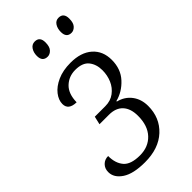

<svg xmlns="http://www.w3.org/2000/svg" viewBox="-235 -792 867 867"><g transform="rotate(-45 198.0 -359.0)"><path d="M143 10Q69 10 31.5 -15Q-6 -40 -6 -76Q-6 -99 8.5 -113.5Q23 -128 45 -128Q45 -82 68 -55Q91 -28 149 -28Q203 -28 236 -63Q269 -98 269 -161Q269 -207 246 -232Q223 -257 180 -257H119L128 -296H195Q229 -296 253 -314Q277 -332 289 -360Q301 -388 301 -420Q301 -458 281 -483Q261 -508 215 -508Q174 -508 145.5 -481Q117 -454 116 -400Q65 -401 65 -440Q65 -465 84 -489.5Q103 -514 138.5 -530Q174 -546 223 -546Q289 -546 326.5 -513Q364 -480 364 -423Q364 -365 329 -327Q294 -289 247 -277V-274Q287 -264 310 -233.5Q333 -203 333 -160Q333 -85 282 -37.5Q231 10 143 10ZM322 -638Q290 -638 290 -675Q290 -697 300 -712.5Q310 -728 328 -728Q360 -728 360 -691Q360 -663 348 -650.5Q336 -638 322 -638ZM170 -638Q137 -638 137 -675Q137 -697 147.5 -712.5Q158 -728 176 -728Q208 -728 208 -691Q208 -663 196 -650.5Q184 -638 170 -638Z"/></g></svg>

Font: Noto Serif Condensed Light
Style: Italic
Weight: 300
Width: 3
Italic angle: -12°
Designer: Monotype Design Team
Foundry: Monotype Imaging Inc.
Version: Version 2.014; ttfautohint (v1.8.4.7-5d5b)